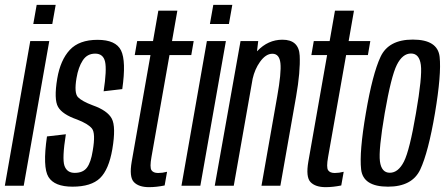

<svg xmlns="http://www.w3.org/2000/svg" viewBox="-35 -767 1840 793"><path d="M-15 0 90 -597.5H168.5L63 0ZM116.5 -747H195L181 -668H102.5Z M264.5 4Q190 4 165.2 -36Q140.5 -76 159 -203.5L237 -212.5Q221 -112 231.2 -82.5Q241.5 -53 273.5 -53Q308 -53 324.2 -74.8Q340.5 -96.5 348 -144.5Q360.5 -217 344.5 -236.5Q328.5 -256 283 -273.5Q222.5 -294.5 204.8 -325.5Q187 -356.5 201.5 -443Q214.5 -519 253.2 -560.8Q292 -602.5 368 -602.5Q443.5 -602.5 465 -558.5Q486.5 -514.5 470 -399L393 -390Q406.5 -478.5 399 -512Q391.5 -545.5 358 -545.5Q325 -545.5 306.8 -517.5Q288.5 -489.5 281 -444.5Q270.5 -382.5 287.2 -365.5Q304 -348.5 348 -332Q409 -310.5 426.8 -276.8Q444.5 -243 429 -151Q414.5 -66.5 378 -31.2Q341.5 4 264.5 4Z M580.5 6Q538 6 518 -15Q498 -36 509 -99.5L586.5 -539.5H521.5L531.5 -597.5H597L619 -723H697.5L675.5 -597.5H765L755 -539.5H665L590.5 -118Q583 -76 590.5 -64.2Q598 -52.5 618 -52.5Q636 -52.5 655 -57.5L645 -1Q611 6 580.5 6Z M714.5 0 819.5 -597.5H898L792.5 0ZM846 -747H924.5L910.5 -668H832Z M852 0 958.5 -597.5H1031.5L1026.5 -555.5Q1027 -555.5 1027.5 -556Q1072 -603 1131.5 -603Q1199.5 -603 1202.8 -537.2Q1206 -471.5 1188 -368.5L1123 0H1045L1110 -369Q1127.5 -467 1123.2 -506Q1119 -545 1090 -545Q1062.5 -545 1038.5 -511Q1017.5 -481.5 1008.5 -442L930.5 0Z M1310 6Q1267.5 6 1247.5 -15Q1227.5 -36 1238.5 -99.5L1316 -539.5H1251L1261 -597.5H1326.5L1348.5 -723H1427L1405 -597.5H1494.5L1484.5 -539.5H1394.5L1320 -118Q1312.5 -76 1320 -64.2Q1327.5 -52.5 1347.5 -52.5Q1365.5 -52.5 1384.5 -57.5L1374.5 -1Q1340.5 6 1310 6Z M1567.5 4Q1464.5 4 1456.5 -67.5Q1448.5 -139 1476 -299.5Q1503.5 -461.5 1536.8 -532.5Q1570 -603.5 1670 -603.5Q1773 -603.5 1780.8 -532Q1788.5 -460.5 1761.5 -299.5Q1734 -138 1700.8 -67Q1667.5 4 1567.5 4ZM1575 -53.5Q1610 -53.5 1633.5 -100Q1657 -146.5 1683 -299.5Q1709.5 -451.5 1703.2 -498.8Q1697 -546 1662.5 -546Q1627.5 -546 1604 -499Q1580.5 -452 1554 -299.5Q1528 -147.5 1534.2 -100.5Q1540.5 -53.5 1575 -53.5Z"/></svg>

Font: Anybody Condensed Regular
Style: Italic
Weight: 400
Width: 3
Italic angle: -10°
Designer: Tyler Finck
Foundry: Etcetera Type Company
Version: Version 1.010; ttfautohint (v1.8.3) -l 8 -r 50 -G 200 -x 14 